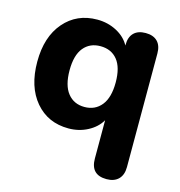

<svg xmlns="http://www.w3.org/2000/svg" viewBox="-103 -593 817 873"><g transform="rotate(15 305.0 -156.0)"><path d="M476 189Q401 189 401 112V-68Q380 -32 339 -10.5Q298 11 249 11Q152 11 93 -58.5Q34 -128 34 -246Q34 -363 93.5 -432Q153 -501 249 -501Q299 -501 340.5 -479Q382 -457 402 -420V-423Q402 -460 421.5 -479.5Q441 -499 477 -499Q513 -499 532.5 -479.5Q552 -460 552 -423V112Q552 149 532 169Q512 189 476 189ZM294 -388Q244 -388 215 -352.5Q186 -317 186 -246Q186 -175 215 -138.5Q244 -102 294 -102Q344 -102 373.5 -138.5Q403 -175 403 -246Q403 -317 374 -352.5Q345 -388 294 -388Z"/></g></svg>

Font: Nunito ExtraBold
Style: Regular
Weight: 800
Designer: Vernon Adams
Foundry: Vernon Adams
Version: Version 3.602